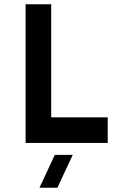

<svg xmlns="http://www.w3.org/2000/svg" viewBox="-20 -670 575 900"><path d="M100 0H485V-120H220V-650H100ZM165 210H249L321 56H237Z"/></svg>

Font: Grotesk 03
Style: Bold
Weight: 500
Designer: Frank Adebiaye, contributions by Jérémy Landes, Ariel Martín Pérez
Foundry: Velvetyne Type Foundry
Version: Version 3.000;Glyphs 3.1.2 (3150)